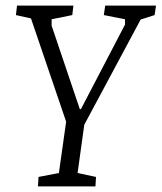

<svg xmlns="http://www.w3.org/2000/svg" viewBox="-20 -668 579 688"><path d="M116 0 118 -34 191 -48 217 -232 91 -602 37 -614 41 -648H243L239 -614L165 -599V-576L266 -277H270L428 -580V-599L352 -614L357 -648H539L534 -614L484 -598L282 -221L258 -48L324 -34L322 0Z"/></svg>

Font: Faustina Light
Style: Italic
Weight: 300
Italic angle: -8°
Designer: Alfonso Garcia
Foundry: http://www.omnibus-type.com
Version: Version 1.200